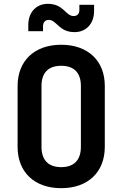

<svg xmlns="http://www.w3.org/2000/svg" viewBox="-20 -974 640 1004"><path d="M370 -806C431 -806 472 -851 472 -916V-949H395V-921C395 -901 383 -890 365 -890C323 -890 313 -954 230 -954C169 -954 128 -909 128 -844V-811H205V-837C205 -858 217 -870 235 -870C277 -870 287 -806 370 -806ZM300 10C440 10 528 -74 528 -206V-525C528 -656 440 -740 300 -740C160 -740 72 -656 72 -524V-206C72 -74 160 10 300 10ZM300 -100C233 -100 197 -137 197 -206V-524C197 -593 232 -630 300 -630C368 -630 403 -593 403 -524V-206C403 -137 367 -100 300 -100Z"/></svg>

Font: Tekne LDO
Style: Bold
Weight: 700
Monospace: yes
Designer: Alessio Laiso, Mario Rullo, Paolo Rosset
Foundry: Alessio Laiso
Version: Version 1.000;hotconv 1.0.109;makeotfexe 2.5.65596